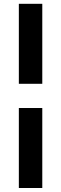

<svg xmlns="http://www.w3.org/2000/svg" viewBox="-20 -798 313 983"><path d="M76.5 -778.5H196.5V-369H76.5ZM76.5 -245H196.5V164.5H76.5Z"/></svg>

Font: Lato 2
Style: Regular
Weight: 900
Designer: Lukasz Dziedzic with Adam Twardoch and Botio Nikoltchev
Foundry: tyPoland Lukasz Dziedzic
Version: Version 2.015; 2015-08-06; http://www.latofonts.com/